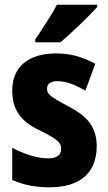

<svg xmlns="http://www.w3.org/2000/svg" viewBox="-20 -786 459 816"><path d="M393 -756V-766H222C199 -722 163 -668 130 -619V-606H237C286 -648 361 -720 393 -756ZM391 -165C391 -255 340 -298 267 -336C190 -377 180 -387 180 -409C180 -430 195 -441 224 -441C266 -441 303 -423 343 -401L385 -515C329 -545 278 -559 219 -559C102 -559 32 -503 32 -402C32 -318 69 -270 148 -232C233 -191 240 -176 240 -153C240 -127 222 -113 184 -113C135 -113 78 -133 32 -158V-21C83 1 131 10 191 10C319 10 391 -50 391 -165Z"/></svg>

Font: Noto Sans Sinhala UI Condensed ExtraBold
Style: Regular
Weight: 800
Width: 3
Designer: Jelle Bosma - Monotype Design Team
Foundry: Monotype Imaging Inc.
Version: Version 2.006